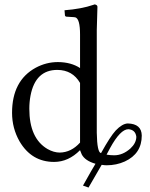

<svg xmlns="http://www.w3.org/2000/svg" viewBox="-20 -718 676 863"><path d="M237.8 -403.8Q139.2 -403.8 117.2 -288.1Q111.8 -259.8 111.8 -229Q111.8 -96.2 193.4 -48.3Q221.7 -32.2 249 -32.2Q300.3 -33.2 339.8 -77.1V-345.2Q306.2 -403.3 237.8 -403.8ZM493.2 -20Q531.7 -20 565.9 -50.3Q592.3 -74.7 592.8 -103Q588.9 -134.8 557.1 -137.2Q521 -137.2 474.6 -52.2Q467.8 -40 459 -22.9Q476.1 -20 493.2 -20ZM415 -583V-121.1Q416.5 -32.2 434.1 -29.8Q476.1 -105.5 500 -131.3Q529.3 -162.1 554.2 -163.1Q616.2 -161.6 617.2 -108.9Q617.2 -27.3 541 7.8Q503.4 24.9 459 24.9Q450.7 24.9 437 22.9L377.9 125L353 116.2Q397.5 36.6 409.2 18.1Q361.8 4.4 347.2 -24.4Q342.8 -33.7 339.8 -43Q287.6 9.8 223.1 9.8Q122.1 9.8 67.9 -82.5Q34.2 -141.6 34.2 -210.9Q34.2 -355.5 140.6 -413.6Q188 -439 240.2 -439Q299.8 -438.5 339.8 -412.1V-563Q339.8 -633.8 318.4 -640.1Q314 -641.1 310.1 -641.1L277.8 -643.1Q272.9 -644.5 272 -647.9L270 -671.9Q345.7 -677.7 399.9 -696.3Q402.8 -697.3 404.8 -698.2Q417 -696.8 418 -688Q418 -686 415 -583Z"/></svg>

Font: Linux Biolinum Capitals O
Style: Small Caps
Weight: 400
Designer: Philipp H. Poll
Foundry: Philipp H. Poll
Version: Version 1.0.4